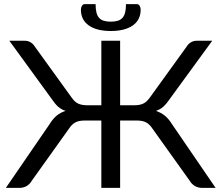

<svg xmlns="http://www.w3.org/2000/svg" viewBox="-20 -915 1078 935"><path d="M1030 0H965.5Q944.5 0 929 -9.2Q913.5 -18.5 904 -34.5L722.5 -288.5Q709 -309.5 691.8 -318.8Q674.5 -328 648 -328H565V0H473.5V-328H391Q364 -328 346.8 -318.8Q329.5 -309.5 316 -288.5L134.5 -34.5Q125.5 -18.5 110 -9.2Q94.5 0 73.5 0H8.5L221.5 -310.5Q237.5 -336.5 256.2 -352Q275 -367.5 299.5 -375Q278 -382 263 -395.5Q248 -409 234 -430L25.5 -716.5H101Q116.5 -716.5 129.2 -708.8Q142 -701 150 -687.5L329.5 -439Q345 -417 362.2 -409.8Q379.5 -402.5 402.5 -402.5H473.5V-716.5H565V-402.5H636.5Q659 -402.5 676 -409.8Q693 -417 709 -439L888.5 -687.5Q896.5 -701 909.5 -708.8Q922.5 -716.5 937.5 -716.5H1013.5L804.5 -430Q790.5 -409 775.5 -395.5Q760.5 -382 739.5 -375Q763.5 -367 782.5 -351.8Q801.5 -336.5 817.5 -310.5ZM593.5 -895H645.5Q655 -895 660 -886.8Q665 -878.5 665 -868Q665 -818 626.5 -791Q588 -764 519.5 -764Q451 -764 412.5 -791Q374 -818 374 -868Q374 -878.5 379 -886.8Q384 -895 393.5 -895H445.5Q445.5 -871 449.5 -854.8Q453.5 -838.5 462.2 -828.5Q471 -818.5 485 -814Q499 -809.5 519.5 -809.5Q540 -809.5 554 -814Q568 -818.5 576.8 -828.5Q585.5 -838.5 589.5 -854.8Q593.5 -871 593.5 -895Z"/></svg>

Font: Lato
Style: Regular
Weight: 400
Designer: Lukasz Dziedzic with Adam Twardoch and Botio Nikoltchev
Foundry: tyPoland Lukasz Dziedzic
Version: Version 2.010; 2014-09-01; http://www.latofonts.com/; ttfaut